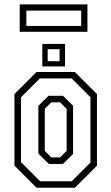

<svg xmlns="http://www.w3.org/2000/svg" viewBox="-20 -876 520 896"><path d="M150.5 0 47.5 -103V-437L150.5 -540H329.5L432.5 -437V-103L329.5 0ZM167.5 -30H314.5L402 -117.5V-422.5L314.5 -510H166L78 -422V-119.5ZM208 -111 159 -159.5V-382L206.5 -429H274L321 -382.5V-157.5L274 -111ZM219.5 -141.5H260.5L291 -172V-368L260.5 -398.5H219.5L189 -368V-172ZM177.5 -566V-671H283.5V-566ZM202.5 -590.5H258V-646.5H202.5ZM72 -727.5V-855.5H388V-727.5ZM103 -755H359V-826.5H103Z"/></svg>

Font: Tourney Condensed Light
Style: Regular
Weight: 300
Width: 3
Designer: Tyler Finck
Foundry: Etcetera Type Co
Version: Version 1.010; ttfautohint (v1.8.3)